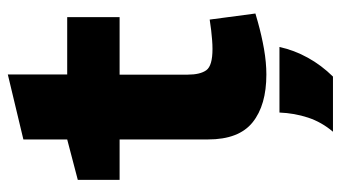

<svg xmlns="http://www.w3.org/2000/svg" viewBox="-216 -498 897 506"><g transform="rotate(-90 233.0 -244.5)"><path d="M290.2 8.5Q209.3 8.5 164.2 -27.7Q119 -63.9 119 -145.3V-378.3H12.5V-488.5L119 -516.4V-631.9L290.3 -672.9V-516.4H441.4V-378.3H289.8V-198.6Q289.8 -166 301.5 -149.7Q313.3 -133.5 357.3 -133.5Q368.9 -133.5 381.1 -134.5Q393.4 -135.5 406.9 -137L434.9 -140.9L450.9 -20.4L428.4 -13.9Q393 -4 357.3 2.3Q321.6 8.5 290.2 8.5ZM139.3 184Q164.8 154 176.6 118.2Q188.3 82.5 189.9 43H362.7Q354.2 82 334.4 117.7Q314.7 153.5 284.7 184Z"/></g></svg>

Font: REM Medium
Style: Regular
Weight: 500
Designer: Octavio Pardo
Foundry: Ashler Design
Version: Version 1.005;gftools[0.9.28]